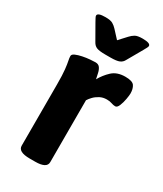

<svg xmlns="http://www.w3.org/2000/svg" viewBox="-183 -789 733 862"><g transform="rotate(30 184.0 -358.0)"><path d="M122 2Q62 2 62 -30V-347Q62 -397 59 -424Q56 -451 53 -464.5Q50 -478 50 -488Q50 -497 63.5 -503Q77 -509 96.5 -513Q116 -517 134.5 -518.5Q153 -520 162 -520Q178 -520 185.5 -509Q193 -498 196 -483Q199 -468 202 -455Q218 -484 243 -507.5Q268 -531 311 -531Q348 -531 358 -516Q368 -501 368 -477Q368 -468 364.5 -447.5Q361 -427 354 -410Q347 -393 337 -393Q327 -393 316 -397Q305 -401 290 -401Q270 -401 254 -392.5Q238 -384 227 -372.5Q216 -361 210 -351V-30Q210 2 150 2ZM182 -572Q151 -572 137.5 -577.5Q124 -583 116 -598L72 -675Q66 -686 62.5 -692.5Q59 -699 59 -703Q59 -718 100 -718Q126 -718 138 -711Q150 -704 160 -693L196 -654L232 -693Q242 -704 254 -711Q266 -718 292 -718Q333 -718 333 -703Q333 -699 329.5 -692.5Q326 -686 320 -675L276 -598Q269 -584 255 -578Q241 -572 210 -572Z"/></g></svg>

Font: Asap
Style: Regular
Weight: 400
Designer: Pablo Cosgaya
Foundry: Omnibus-Type
Version: Version 3.001